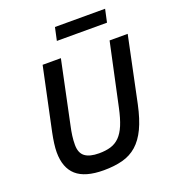

<svg xmlns="http://www.w3.org/2000/svg" viewBox="-154 -973 997 1105"><g transform="rotate(-20 344.5 -420.5)"><path d="M605 -274.9Q586.9 -189.9 560.3 -134Q533.7 -78.1 496.1 -44.9Q458.5 -11.7 408 1.7Q357.4 15.1 292 15.1Q178.7 15.1 125.2 -32.2Q71.8 -79.6 71.8 -174.8Q71.8 -197.8 75.7 -227.8Q79.6 -257.8 86.9 -293L168 -675.8H279.8L199.2 -292Q192.4 -261.7 188.7 -233.9Q185.1 -206.1 185.1 -179.2Q185.1 -129.4 213.6 -107.7Q242.2 -85.9 299.8 -85.9Q340.8 -85.9 371.6 -95.2Q402.3 -104.5 425.8 -127.9Q449.2 -151.4 466.1 -191.7Q482.9 -231.9 496.1 -293.9L578.1 -675.8H689ZM292 -776.9 309.1 -856H616.2L599.1 -776.9Z"/></g></svg>

Font: Clear Sans Medium
Style: Italic
Weight: 500
Italic angle: -12°
Foundry: Intel Corporation
Version: Version 1.00